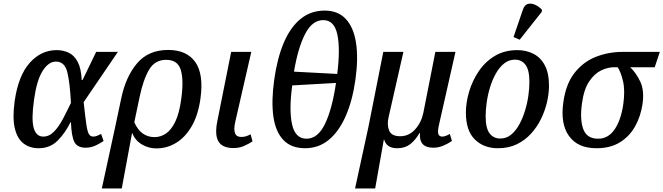

<svg xmlns="http://www.w3.org/2000/svg" viewBox="-20 -830 3759 1088"><path d="M198 10Q149 10 113.5 -17Q78 -44 64 -102.5Q50 -161 63 -257Q84 -402 148.5 -474Q213 -546 301 -546Q339 -546 370 -531Q401 -516 420.5 -479Q440 -442 443 -377H448L525 -536H648L454 -251Q463 -169 469 -127Q475 -85 483.5 -70.5Q492 -56 509 -56Q519 -56 530.5 -60.5Q542 -65 553 -71L567 -31Q550 -19 523 -6Q496 7 465 7Q419 7 402 -24.5Q385 -56 382 -138H380Q350 -77 307 -33.5Q264 10 198 10ZM225 -56Q259 -56 286.5 -84.5Q314 -113 337 -157Q360 -201 382 -247Q376 -364 361 -422.5Q346 -481 297 -481Q255 -481 221.5 -428Q188 -375 173 -266Q157 -154 171 -105Q185 -56 225 -56Z M666 -268Q692 -395 756.5 -471Q821 -547 933 -547Q1038 -547 1086.5 -478.5Q1135 -410 1116 -272Q1103 -178 1066.5 -115Q1030 -52 978 -20.5Q926 11 866 11Q822 11 784 -11.5Q746 -34 730 -75H728L670 238H557L630 -98ZM856 -53Q890 -53 920 -73Q950 -93 973 -140Q996 -187 1007 -269Q1022 -376 1004.5 -433.5Q987 -491 922 -491Q858 -491 825 -435.5Q792 -380 771 -280L741 -137Q778 -53 856 -53Z M1304 9Q1241 9 1218.5 -27.5Q1196 -64 1211 -141L1290 -536H1404L1313 -139Q1294 -54 1346 -54Q1362 -54 1373.5 -57.5Q1385 -61 1400 -69L1411 -29Q1392 -16 1364 -3.5Q1336 9 1304 9Z M1709 10Q1630 10 1585.5 -37Q1541 -84 1529 -171Q1517 -258 1534 -379Q1551 -500 1588 -587.5Q1625 -675 1683 -722.5Q1741 -770 1820 -770Q1895 -770 1939.5 -722.5Q1984 -675 1997.5 -587Q2011 -499 1994 -378Q1977 -258 1938.5 -171Q1900 -84 1842.5 -37Q1785 10 1709 10ZM1891 -411Q1909 -554 1891.5 -635Q1874 -716 1812 -716Q1749 -716 1708.5 -636.5Q1668 -557 1646 -424ZM1717 -44Q1781 -44 1821.5 -127.5Q1862 -211 1884 -360L1636 -346Q1617 -207 1635 -125.5Q1653 -44 1717 -44Z M1992 238 2068 -112 2152 -536H2266L2182 -166Q2172 -123 2185 -90.5Q2198 -58 2248 -58Q2298 -58 2333 -97.5Q2368 -137 2379 -191L2447 -536H2561L2469 -129Q2459 -88 2463.5 -72Q2468 -56 2486 -56Q2503 -56 2529 -71L2541 -31Q2517 -15 2490.5 -4Q2464 7 2435 7Q2353 7 2360 -76H2357Q2334 -36 2304.5 -13Q2275 10 2231 10Q2170 10 2157 -39H2155L2106 238Z M2802 10Q2721 10 2670.5 -40Q2620 -90 2620 -192Q2620 -248 2638 -309.5Q2656 -371 2692 -425Q2728 -479 2783 -512.5Q2838 -546 2912 -546Q2961 -546 3002 -525.5Q3043 -505 3067 -460.5Q3091 -416 3091 -344Q3091 -301 3080 -252.5Q3069 -204 3046.5 -157.5Q3024 -111 2989.5 -73Q2955 -35 2908.5 -12.5Q2862 10 2802 10ZM2815 -45Q2850 -45 2876.5 -67Q2903 -89 2922.5 -124.5Q2942 -160 2955 -202.5Q2968 -245 2974 -287.5Q2980 -330 2980 -365Q2980 -433 2958 -462.5Q2936 -492 2898 -492Q2864 -492 2837 -470.5Q2810 -449 2790 -413.5Q2770 -378 2757 -335.5Q2744 -293 2738 -250Q2732 -207 2732 -172Q2732 -103 2754.5 -74Q2777 -45 2815 -45ZM2925 -605 2890 -620 2943 -775Q2952 -802 2970.5 -807.5Q2989 -813 3011 -803.5Q3033 -794 3051 -775L3050 -763Z M3360 10Q3254 10 3204.5 -59Q3155 -128 3172 -249Q3186 -353 3235 -416Q3284 -479 3355.5 -507.5Q3427 -536 3510 -536H3719L3690 -449H3551Q3584 -418 3608 -368Q3632 -318 3621 -241Q3611 -172 3579.5 -115Q3548 -58 3493.5 -24Q3439 10 3360 10ZM3369 -44Q3427 -44 3463 -97Q3499 -150 3512 -240Q3523 -319 3510 -372Q3497 -425 3480 -449H3460Q3424 -449 3386.5 -431Q3349 -413 3319 -369Q3289 -325 3278 -245Q3265 -154 3285 -99Q3305 -44 3369 -44Z"/></svg>

Font: Noto Serif SemiCondensed Medium
Style: Italic
Weight: 500
Width: 4
Italic angle: -12°
Designer: Monotype Design Team
Foundry: Monotype Imaging Inc.
Version: Version 2.013